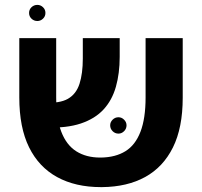

<svg xmlns="http://www.w3.org/2000/svg" viewBox="-20 -759 827 786"><path d="M393 7Q289 7 214 -34Q139 -75 99 -156Q59 -237 59 -360V-603H210V-361Q210 -274 231 -219.5Q252 -165 292.5 -139.5Q333 -114 390 -114H394Q453 -115 493.5 -140Q534 -165 555 -219.5Q576 -274 576 -360V-603H728V-359Q728 -236 688 -155.5Q648 -75 574.5 -34.5Q501 6 398 7ZM167 -237 159 -339Q224 -335 258 -354.5Q292 -374 305.5 -416Q319 -458 319 -519V-603H470V-526Q470 -459 454.5 -404Q439 -349 404 -311Q369 -273 311 -253.5Q253 -234 167 -237ZM465 -212Q451 -212 441 -222Q431 -232 431 -246Q431 -259 441 -269Q451 -279 465 -279Q478 -279 488 -269Q498 -259 498 -246Q498 -232 488 -222Q478 -212 465 -212ZM133 -673Q119 -673 109 -682.5Q99 -692 99 -706Q99 -720 109 -729.5Q119 -739 133 -739Q146 -739 156 -729.5Q166 -720 166 -706Q166 -692 156 -682.5Q146 -673 133 -673Z"/></svg>

Font: Noto Sans Hebrew Thin
Style: Bold
Weight: 700
Version: Version 3.001